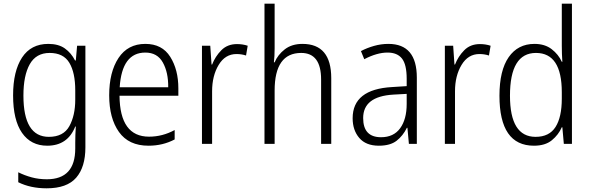

<svg xmlns="http://www.w3.org/2000/svg" viewBox="-20 -780 3198 1041"><path d="M249 -493Q324 -493 356 -439.5Q388 -386 388 -290V-240Q388 -154 356 -96Q324 -38 245 -38Q107 -38 107 -262Q107 -371 141.5 -432Q176 -493 249 -493ZM242 -542Q148 -542 99.5 -468Q51 -394 51 -263Q51 -129 99.5 -59.5Q148 10 236 10Q347 10 388 -94H391Q388 -48 388 -6V25Q388 192 234 192Q190 192 151.5 181.5Q113 171 79 154V208Q145 241 233 241Q343 241 393 183.5Q443 126 443 19V-532H398L391 -452H387Q366 -493 331.5 -517.5Q297 -542 242 -542Z M768 -542Q673 -542 622.5 -465.5Q572 -389 572 -263Q572 -139 625 -64.5Q678 10 785 10Q863 10 927 -24V-75Q861 -39 788 -39Q630 -39 628 -261H947V-301Q947 -402 903 -472Q859 -542 768 -542ZM768 -495Q833 -495 863 -441Q893 -387 892 -307H629Q641 -495 768 -495Z M1265 -541Q1213 -541 1180 -507.5Q1147 -474 1130 -430H1127L1120 -532H1075V0H1130V-285Q1130 -369 1165.5 -428Q1201 -487 1262 -487Q1290 -487 1314 -479L1323 -532Q1296 -541 1265 -541Z M1469 -760H1414V0H1469V-289Q1469 -493 1613 -493Q1721 -493 1721 -349V0H1776V-356Q1776 -542 1620 -542Q1562 -542 1524 -512.5Q1486 -483 1469 -442H1465Q1469 -474 1469 -518Z M2185 -271V-217Q2185 -133 2149.5 -84.5Q2114 -36 2046 -36Q1949 -36 1949 -140Q1949 -257 2112 -267ZM2086 -542Q2046 -542 2007.5 -531Q1969 -520 1937 -503L1955 -459Q2024 -495 2081 -495Q2134 -495 2159.5 -462.5Q2185 -430 2185 -353V-313L2106 -308Q1892 -296 1892 -139Q1892 -74 1928 -32Q1964 10 2034 10Q2096 10 2130.5 -17Q2165 -44 2186 -87H2189L2197 0H2240V-359Q2240 -542 2086 -542Z M2582 -541Q2530 -541 2497 -507.5Q2464 -474 2447 -430H2444L2437 -532H2392V0H2447V-285Q2447 -369 2482.5 -428Q2518 -487 2579 -487Q2607 -487 2631 -479L2640 -532Q2613 -541 2582 -541Z M2884 -38Q2745 -38 2745 -261Q2745 -493 2886 -493Q3026 -493 3026 -280V-245Q3026 -145 2992 -91.5Q2958 -38 2884 -38ZM2875 10Q2936 10 2972 -19.5Q3008 -49 3026 -90H3029L3037 0H3081V-760H3026V-532Q3026 -488 3029 -445H3026Q3008 -485 2971 -513.5Q2934 -542 2878 -542Q2788 -542 2738 -470Q2688 -398 2688 -261Q2688 10 2875 10Z"/></svg>

Font: Noto Sans UI SemiCondensed Light
Style: Regular
Weight: 300
Width: 4
Designer: Monotype Design Team
Foundry: Monotype Imaging Inc.
Version: Version 1.901